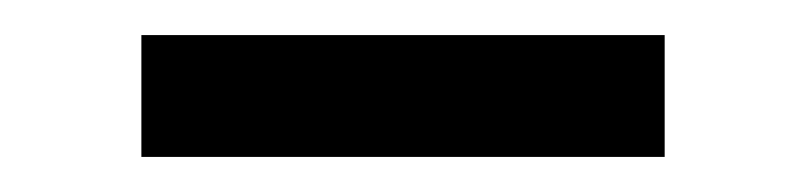

<svg xmlns="http://www.w3.org/2000/svg" viewBox="-20 -731 454 110"><path d="M360.8 -641.1H61V-710.9H360.8Z"/></svg>

Font: RobotoCondensed-Regular
Style: Regular
Weight: 400
Designer: Google
Version: Version 2.001201; 2014